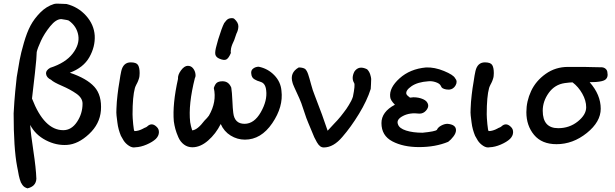

<svg xmlns="http://www.w3.org/2000/svg" viewBox="-20 -791 3383 1056"><path d="M55 -167 59 -232Q62 -277 72 -367Q81 -423 88 -461Q95 -499 111.5 -556Q128 -613 148 -650.5Q168 -688 201.5 -722Q235 -756 277 -769Q284 -771 295 -771Q306 -771 321.5 -770Q337 -769 346 -769Q410 -753 453.5 -704.5Q497 -656 501 -595Q504 -534 471.5 -476.5Q439 -419 364 -391Q457 -360 499 -313.5Q541 -267 535 -183Q529 -109 469.5 -53.5Q410 2 349 6Q289 10 231.5 -20Q174 -50 146 -104Q149 -57 163.5 38.5Q178 134 180 192Q178 234 131 245Q122 242 115.5 238Q109 234 103.5 226.5Q98 219 95 212.5Q92 206 88.5 194Q85 182 83.5 174Q82 166 79 149.5Q76 133 74 124Q55 24 55 -167ZM156 -249Q223 -75 328 -75Q373 -75 403.5 -120.5Q434 -166 434 -221Q434 -252 400.5 -275.5Q367 -299 320.5 -319Q274 -339 261 -352Q236 -364 233.5 -384Q231 -404 256 -418Q340 -445 379.5 -496Q419 -547 410.5 -597Q402 -647 358 -678Q351 -681 336 -683Q321 -685 317 -686Q288 -686 256 -646.5Q224 -607 205.5 -567Q187 -527 182 -505Q182 -478 172 -388Z M725 19Q708 23 689.5 11Q671 -1 660 -18L645 -44Q638 -61 633 -79Q628 -97 625.5 -118Q623 -139 621 -154.5Q619 -170 620.5 -194.5Q622 -219 622.5 -231Q623 -243 626.5 -270.5Q630 -298 631 -305.5Q632 -313 637 -342.5Q642 -372 642 -375L647 -400Q658 -448 699 -448Q730 -448 739 -433.5Q748 -419 748 -389Q748 -380 747 -372Q746 -364 743.5 -357Q741 -350 739.5 -345.5Q738 -341 734.5 -334.5Q731 -328 730 -326Q724 -314 722 -307Q709 -260 709 -162Q709 -146 712.5 -108Q716 -70 720 -70Q742 -70 768 -84Q770 -86 778 -89Q786 -92 789 -95Q815 -120 842 -93Q855 -81 854 -62Q853 -43 837 -27Q819 -10 786.5 4Q754 18 725 19Z M1038 19Q1012 19 992 4Q972 -11 961 -36Q950 -61 944.5 -81.5Q939 -102 936 -124Q928 -218 959 -357Q957 -379 975.5 -404Q994 -429 1013 -429Q1031 -429 1042 -415Q1053 -401 1055 -384Q1057 -370 1052 -362Q1015 -216 1026 -119Q1029 -99 1037 -74Q1066 -76 1105 -128Q1108 -130 1118.5 -142Q1129 -154 1129 -155Q1173 -231 1156 -307Q1163 -329 1173.5 -336.5Q1184 -344 1204 -344Q1238 -344 1252 -309Q1256 -285 1258 -238.5Q1260 -192 1263 -170Q1270 -110 1325 -110Q1378 -110 1414.5 -174Q1451 -238 1444 -294Q1440 -334 1412 -341H1413Q1400 -345 1395 -347Q1390 -349 1381 -354Q1372 -359 1367.5 -366.5Q1363 -374 1362 -385Q1359 -404 1372.5 -414Q1386 -424 1403 -424Q1453 -414 1488.5 -377.5Q1524 -341 1528 -292Q1539 -204 1477.5 -113.5Q1416 -23 1327 -23Q1285 -23 1248.5 -45.5Q1212 -68 1194 -109Q1167 -55 1124.5 -18Q1082 19 1038 19ZM1164 -493Q1162 -509 1170.5 -539Q1179 -569 1180 -574Q1200 -639 1213 -664Q1225 -681 1234.5 -686.5Q1244 -692 1262 -691L1269 -687Q1291 -667 1291 -646.5Q1291 -626 1280 -605Q1269 -575 1268 -570Q1267 -567 1263 -559Q1259 -551 1258 -548Q1257 -545 1254 -537Q1251 -529 1251 -526Q1251 -523 1249.5 -514Q1248 -505 1250 -500Q1238 -471 1225 -464Q1212 -457 1185 -469Q1167 -477 1164 -493ZM1105 -128 1106 -129Z M1761 20Q1750 20 1741 13.5Q1732 7 1723 -8.5Q1714 -24 1708.5 -36Q1703 -48 1692.5 -74.5Q1682 -101 1676 -114Q1666 -136 1651 -183Q1636 -230 1626 -251Q1589 -330 1589 -336Q1572 -391 1623 -420Q1645 -420 1658 -412Q1668 -403 1675 -382Q1682 -361 1691 -327Q1700 -293 1710 -269Q1756 -151 1782 -72Q1786 -76 1799.5 -91Q1813 -106 1818 -111Q1823 -116 1835.5 -129.5Q1848 -143 1853.5 -150.5Q1859 -158 1869 -170.5Q1879 -183 1885 -192Q1891 -201 1898.5 -213Q1906 -225 1911.5 -236Q1917 -247 1921 -259Q1934 -323 1928 -334Q1911 -361 1929 -397Q1953 -433 1999 -410Q2011 -398 2016 -382Q2021 -366 2021.5 -357Q2022 -348 2020.5 -327.5Q2019 -307 2019 -302Q1999 -238 1954.5 -165Q1910 -92 1863 -38Q1814 20 1761 20Z M2285 18Q2198 18 2138 -13.5Q2078 -45 2078 -114Q2078 -176 2152 -215Q2127 -240 2126 -258Q2120 -308 2177.5 -360Q2235 -412 2323 -420Q2370 -422 2422 -400.5Q2474 -379 2483 -361Q2498 -344 2486 -322Q2474 -300 2450 -298Q2433 -298 2422.5 -302Q2412 -306 2409 -310.5Q2406 -315 2402 -323Q2395 -333 2375 -339.5Q2355 -346 2336 -344Q2277 -340 2243.5 -317Q2210 -294 2215 -274Q2219 -265 2235 -254Q2247 -256 2254 -256Q2283 -256 2307 -245.5Q2331 -235 2335 -214Q2337 -198 2322.5 -182Q2308 -166 2287 -166Q2234 -173 2196 -153Q2158 -133 2169 -107Q2176 -85 2213.5 -73Q2251 -61 2304 -61Q2375 -68 2383 -77Q2389 -91 2407 -100.5Q2425 -110 2441 -110Q2488 -106 2488 -75Q2488 -59 2474 -40.5Q2460 -22 2445 -11Q2375 18 2285 18Z M2673 19Q2656 23 2637.5 11Q2619 -1 2608 -18L2593 -44Q2586 -61 2581 -79Q2576 -97 2573.5 -118Q2571 -139 2569 -154.5Q2567 -170 2568.5 -194.5Q2570 -219 2570.5 -231Q2571 -243 2574.5 -270.5Q2578 -298 2579 -305.5Q2580 -313 2585 -342.5Q2590 -372 2590 -375L2595 -400Q2606 -448 2647 -448Q2678 -448 2687 -433.5Q2696 -419 2696 -389Q2696 -380 2695 -372Q2694 -364 2691.5 -357Q2689 -350 2687.5 -345.5Q2686 -341 2682.5 -334.5Q2679 -328 2678 -326Q2672 -314 2670 -307Q2657 -260 2657 -162Q2657 -146 2660.5 -108Q2664 -70 2668 -70Q2690 -70 2716 -84Q2718 -86 2726 -89Q2734 -92 2737 -95Q2763 -120 2790 -93Q2803 -81 2802 -62Q2801 -43 2785 -27Q2767 -10 2734.5 4Q2702 18 2673 19Z M3086 -334Q3031 -326 2998 -280Q2965 -234 2965 -182Q2965 -86 3050 -86Q3112 -86 3158 -123Q3204 -160 3204 -201Q3204 -238 3182.5 -276Q3161 -314 3129 -338Q3116 -338 3086 -334ZM2875 -174Q2875 -234 2901 -290Q2927 -346 2981 -384.5Q3035 -423 3104 -423H3191Q3208 -423 3233 -422Q3258 -421 3283 -421Q3300 -422 3310.5 -413Q3321 -404 3321 -389Q3321 -387 3321.5 -384Q3322 -381 3322 -380Q3322 -363 3309.5 -353Q3297 -343 3257 -340L3223 -339Q3284 -270 3284 -193Q3284 -121 3207.5 -59.5Q3131 2 3041 2Q2960 2 2917.5 -49Q2875 -100 2875 -174Z"/></svg>

Font: Excalifont
Style: Regular
Weight: 400
Designer: Your Own Font Foundry (Virgil); Ján Filípek / DizajnDesign (Excalifont, modifications)
Foundry: Your Own Font Foundry (Virgil); Ján Filípek / DizajnDesign (Excalifont, modifications)
Version: Version 1.000;Glyphs 3.2 (3227)